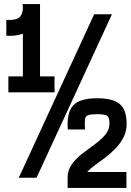

<svg xmlns="http://www.w3.org/2000/svg" viewBox="-20 -870 640 940"><path d="M11 -695V-773Q58 -769 77 -787Q91 -801 92 -829V-836Q92 -843 91 -850H176V-496H247V-418H21V-496H92V-705Q57 -692 11 -695ZM72 0 441 -800H528L159 0ZM311 50V-1Q311 -37 331.5 -65.5Q352 -94 382.5 -117.5Q413 -141 444 -163.5Q475 -186 495.5 -210.5Q516 -235 516 -264Q516 -294 505.5 -302.5Q495 -311 455 -311Q425 -311 411.5 -306Q398 -301 396 -285Q394 -269 396 -236H312Q306 -319 338.5 -354Q371 -389 455 -389Q533 -389 566.5 -360.5Q600 -332 600 -264Q600 -227 584.5 -197Q569 -167 545 -142.5Q521 -118 494.5 -98Q468 -78 444.5 -61Q421 -44 407 -28H599V50Z"/></svg>

Font: Victor Mono Thin
Style: Bold
Weight: 700
Monospace: yes
Version: Version 1.561;gftools[0.9.30]